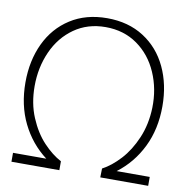

<svg xmlns="http://www.w3.org/2000/svg" viewBox="-82 -813 869 892"><g transform="rotate(10 353.0 -367.0)"><path d="M30 0V-42H187Q113 -98 71.5 -182.8Q30 -267.5 30 -375Q30 -477.5 68.5 -559Q107 -640.5 180 -687.2Q253 -734 353 -734Q453 -734 526 -687.2Q599 -640.5 637.5 -559Q676 -477.5 676 -375Q676 -267.5 634.5 -182.8Q593 -98 519 -42H675V0H449L450 -42Q492.5 -64.5 533 -108.5Q573.5 -152.5 601 -217Q628.5 -281.5 631 -360Q633.5 -449 600.2 -525.2Q567 -601.5 503 -646.8Q439 -692 353 -692Q268.5 -692 205.2 -647.5Q142 -603 108.5 -528Q75 -453 75 -365Q75 -283.5 102.8 -217.8Q130.5 -152 171.8 -108.2Q213 -64.5 256 -42V0Z"/></g></svg>

Font: Vela Sans GX ExtLt
Style: Regular
Weight: 200
Designer: Principal design: Mikhail Sharanda - project Manrope.
Design modification: Ravid Balaliev
Foundry: Mikhail Sharanda
Version: Version 1.001